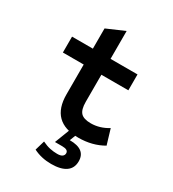

<svg xmlns="http://www.w3.org/2000/svg" viewBox="-209 -775 999 1110"><g transform="rotate(30 290.0 -220.0)"><path d="M370 12Q186 12 186 -171V-370H47V-476H186V-611L304 -662V-476H484V-370H304V-189Q304 -138 323.5 -117Q343 -96 391 -96Q450 -96 505 -130L535 -30Q463 12 370 12ZM310 222Q244 222 191 195L210 130Q239 144 263 149Q287 154 311 154Q334 154 344.5 146Q355 138 355 125Q355 101 315 101H266L305 0H354L335 49H336Q441 49 441 129Q441 175 407.5 198.5Q374 222 310 222Z"/></g></svg>

Font: Sometype Mono
Style: Bold
Weight: 700
Monospace: yes
Designer: Ryoichi Tsunekawa
Foundry: Dharma Type
Version: Version 1.000; ttfautohint (v1.8.3)